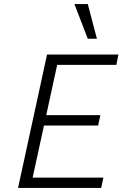

<svg xmlns="http://www.w3.org/2000/svg" viewBox="-20 -927 604 947"><path d="M479 0H69L212 -658H564L554 -607H262L141 -51H490ZM156 -308 167 -359H475L464 -308ZM413 -736 347 -907H413L458 -736Z"/></svg>

Font: Ysabeau Office Light
Style: Italic
Weight: 300
Italic angle: -12°
Designer: Christian Thalmann (Catharsis Fonts)
Version: Version 2.001;gftools[0.9.30]; featfreeze: tnum,lnum,ss02